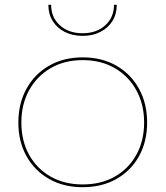

<svg xmlns="http://www.w3.org/2000/svg" viewBox="-20 -772 690 800"><path d="M324.5 8Q245 8 184.8 -26.2Q124.5 -60.5 90.5 -121.2Q56.5 -182 56.5 -261.5Q56.5 -340.5 90.2 -402Q124 -463.5 184.5 -498.2Q245 -533 325 -533Q404.5 -533 465 -498.2Q525.5 -463.5 559.2 -402Q593 -340.5 593 -261.5Q593 -182 559.2 -121.2Q525.5 -60.5 465 -26.2Q404.5 8 324.5 8ZM324.5 -3.5Q401 -3.5 458.5 -36.2Q516 -69 548.2 -127.2Q580.5 -185.5 580.5 -261.5Q580.5 -337 548.2 -395.8Q516 -454.5 458.5 -488Q401 -521.5 324.5 -521.5Q248.5 -521.5 191 -488Q133.5 -454.5 101.2 -395.8Q69 -337 69 -261.5Q69 -185.5 101.2 -127.2Q133.5 -69 191 -36.2Q248.5 -3.5 324.5 -3.5ZM466.5 -752Q466.5 -713.5 448.5 -684.5Q430.5 -655.5 398.2 -639Q366 -622.5 324 -622.5Q282 -622.5 249.8 -639Q217.5 -655.5 199.5 -684.5Q181.5 -713.5 181.5 -752H193Q193 -699.5 229.5 -666.5Q266 -633.5 324 -633.5Q382 -633.5 418.5 -666.5Q455 -699.5 455 -752Z"/></svg>

Font: Hepta Slab ExtraLight Thin
Style: Regular
Weight: 250
Version: Version 1.102